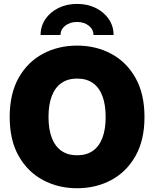

<svg xmlns="http://www.w3.org/2000/svg" viewBox="-20 -977 809 1007"><path d="M384.3 10.3Q285.2 10.3 204.8 -33Q124.5 -76.2 77.6 -159.4Q30.8 -242.7 30.8 -363.3Q30.8 -484.9 77.6 -568.4Q124.5 -651.9 204.8 -694.8Q285.2 -737.8 384.3 -737.8Q483.4 -737.8 563.5 -694.8Q643.6 -651.9 690.7 -568.4Q737.8 -484.9 737.8 -363.3Q737.8 -242.2 690.7 -158.9Q643.6 -75.7 563.5 -32.7Q483.4 10.3 384.3 10.3ZM384.3 -162.6Q433.6 -162.6 466.8 -185.8Q500 -209 517.1 -253.9Q534.2 -298.8 534.2 -363.3Q534.2 -428.2 517.1 -473.4Q500 -518.6 466.8 -541.7Q433.6 -564.9 384.3 -564.9Q335.9 -564.9 302.5 -541.7Q269 -518.6 251.7 -473.4Q234.4 -428.2 234.4 -363.3Q234.4 -298.8 251.7 -253.9Q269 -209 302.5 -185.8Q335.9 -162.6 384.3 -162.6ZM384.3 -956.5Q439 -956.5 482.2 -935.1Q525.4 -913.6 550.5 -876.7Q575.7 -839.8 575.7 -793.5H470.2Q470.2 -822.8 445.6 -842.3Q420.9 -861.8 384.3 -861.8Q347.2 -861.8 322.3 -842.3Q297.4 -822.8 297.4 -793.5H192.9Q192.9 -839.8 218 -876.7Q243.2 -913.6 286.4 -935.1Q329.6 -956.5 384.3 -956.5Z"/></svg>

Font: Inter 18pt Black
Style: Regular
Weight: 900
Designer: Rasmus Andersson
Foundry: rsms
Version: Version 4.001;git-66647c0bb